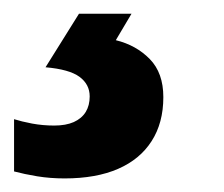

<svg xmlns="http://www.w3.org/2000/svg" viewBox="-123 -20 327 280"><path d="M-28.8 240.2Q-49.8 240.2 -68.8 237.1Q-87.9 233.9 -102.5 230V153.8Q-91.8 157.2 -76.2 160.2Q-60.5 163.1 -43.9 163.1Q-26.9 163.1 -15.4 158Q-3.9 152.8 2 143.3Q7.8 133.8 7.8 120.6Q7.8 103 -7.1 92Q-22 81.1 -56.6 78.1L-7.8 0H68.8L45.9 38.6Q75.7 45.9 95.5 66.2Q115.2 86.4 115.2 121.6Q115.2 159.2 98.1 185.8Q81.1 212.4 49.1 226.3Q17.1 240.2 -28.8 240.2Z"/></svg>

Font: Open Sans SemiCondensed
Style: Bold Italic
Weight: 700
Width: 4
Italic angle: -12°
Designer: Monotype Design Team
Foundry: Monotype Imaging Inc.
Version: Version 3.003